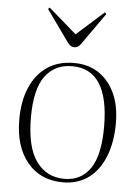

<svg xmlns="http://www.w3.org/2000/svg" viewBox="-54 -801 624 857"><g transform="rotate(5 257.5 -372.0)"><path d="M260 14Q159 14 100.5 -57Q42 -128 42 -248Q42 -331 68 -392Q94 -453 143.5 -487Q193 -521 264 -521Q329 -521 375.5 -489.5Q422 -458 447.5 -402Q473 -346 473 -270Q473 -184 447.5 -120Q422 -56 374.5 -21Q327 14 260 14ZM266 -2Q340 -2 381 -61.5Q422 -121 422 -248Q422 -506 257 -506Q180 -506 136.5 -448Q93 -390 93 -263Q93 -130 139 -66Q185 -2 266 -2ZM258 -591Q251 -591 244 -594.5Q237 -598 227 -611L127 -751L134 -758L259 -649L381 -758L388 -751L287 -608Q275 -591 258 -591Z"/></g></svg>

Font: Display Extralight
Style: Regular
Weight: 200
Designer: Latin by Veronika Burian and Jose Scaglione. Greek by Irene Vlachou. Cyrillic by Vera Evstafieva.
Foundry: TypeTogether
Version: Version 3.002